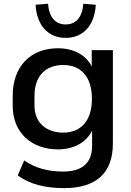

<svg xmlns="http://www.w3.org/2000/svg" viewBox="-20 -805 694 1019"><path d="M319.8 193.4C490.7 193.4 579.1 113.8 579.1 -44.4V-539.1H466.8V-452.1C436 -514.6 369.1 -548.8 287.1 -548.8C145.5 -548.8 47.4 -455.6 47.4 -296.9V-243.7C47.4 -96.7 151.9 -12.2 287.6 -12.2C370.6 -12.2 438 -48.3 468.8 -111.8V-31.2C468.8 59.6 416.5 105.5 314.5 105.5C237.3 105.5 168 87.9 108.4 46.4L74.2 125.5C134.8 172.4 220.7 193.4 319.8 193.4ZM315.4 -101.1C231.9 -101.1 163.1 -148.9 163.1 -243.7V-296.9C163.1 -404.8 225.1 -460 315.4 -460C408.2 -460 467.8 -399.4 467.8 -280.3C467.8 -162.6 408.2 -101.1 315.4 -101.1ZM328.6 -604C422.4 -604 482.4 -670.9 488.3 -779.8L422.4 -785.2C416.5 -713.9 384.3 -675.3 328.6 -675.3C272.9 -675.3 240.7 -713.9 234.9 -785.2L168.9 -779.8C174.8 -670.9 234.9 -604 328.6 -604Z"/></svg>

Font: Winston Medium
Style: Regular
Weight: 500
Designer: Vernon Adams, Kim Jin-seong, David Berlow, Cristiano Sobral
Foundry: The Winston Project Authors
Version: Version 3.004